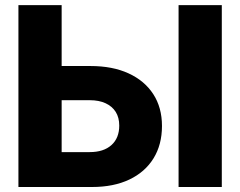

<svg xmlns="http://www.w3.org/2000/svg" viewBox="-20 -748 961 768"><path d="M162.1 -483.9H342.3Q430.2 -483.9 494.1 -454.6Q558.1 -425.3 593 -371.6Q627.9 -317.9 627.9 -244.1Q627.9 -169.4 594 -114.5Q560.1 -59.6 497.3 -29.8Q434.6 0 348.1 0H53.7V-727.5H226.6V-139.6H338.9Q394.5 -139.6 425.8 -167.7Q457 -195.8 457 -245.6Q457 -277.8 442.9 -300.3Q428.7 -322.8 402.3 -335Q376 -347.2 338.9 -347.2H162.1ZM867.2 -727.5V0H694.3V-727.5Z"/></svg>

Font: Inter 20pt ExtraBold
Style: Regular
Weight: 800
Version: Version 4.001;git-66647c0bb